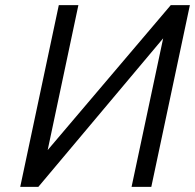

<svg xmlns="http://www.w3.org/2000/svg" viewBox="-20 -731 763 751"><path d="M571.8 0H494.6L618.2 -581.1L129.9 0H59.1L210 -710.9H286.6L166.5 -144L647.9 -710.9H722.7Z"/></svg>

Font: Tuffy
Style: Italic
Weight: 400
Italic angle: -12°
Designer: Thatcher Ulrich, Karoly Barta and Michael Everson
Version: Version 001.271